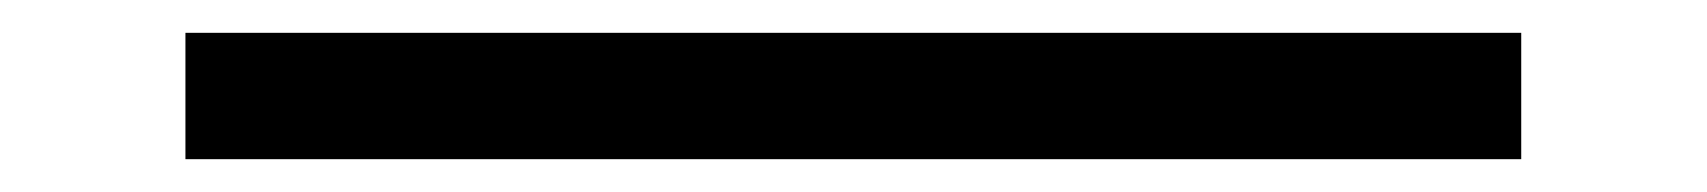

<svg xmlns="http://www.w3.org/2000/svg" viewBox="-20 -419 1040 117"><path d="M93 -322V-399H907V-322Z"/></svg>

Font: M PLUS 1
Style: Regular
Weight: 400
Designer: Coji Morishita
Foundry: UNDERFOREST DESIGN
Version: Version 1.001